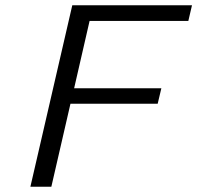

<svg xmlns="http://www.w3.org/2000/svg" viewBox="-20 -713 753 733"><path d="M96 0 256 -693H713L699 -633H322L263 -376H596L582 -317H249L176 0Z"/></svg>

Font: Coval
Style: ExtraLight Italic
Weight: 200
Foundry: Context Ltd
Version: Version 001.000